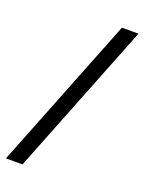

<svg xmlns="http://www.w3.org/2000/svg" viewBox="-141 -700 654 872"><g transform="rotate(20 186.5 -264.0)"><path d="M1 105 293 -633H373L81 105Z"/></g></svg>

Font: Rasa Medium
Style: Italic
Weight: 500
Italic angle: -7.10001°
Designer: Anna Giedrys (Yrsa+Rasa design), David Brezina (Yrsa art-direction, Rasa art-direction, design)
Foundry: Rosetta Type Foundry
Version: Version 2.004